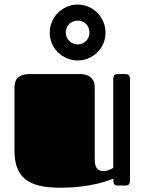

<svg xmlns="http://www.w3.org/2000/svg" viewBox="-20 -832 648 861"><path d="M404.8 -119.1Q404.8 -91.3 413.8 -78.1Q422.9 -64.9 444.8 -64.9Q456.1 -64.9 468.5 -69.8Q481 -74.7 487.8 -79.1V-477.1Q487.8 -485.4 491.5 -492.7Q495.1 -500 507.8 -500H539.1Q543.5 -500 547.9 -499.5Q552.2 -499 555.4 -496.8Q558.6 -494.6 560.8 -490Q563 -485.4 563 -477.1V-22.9Q563 -14.6 560.8 -10Q558.6 -5.4 555.4 -3.2Q552.2 -1 547.9 -0.5Q543.5 0 539.1 0H507.8Q495.1 0 491.5 -7.3Q487.8 -14.6 487.8 -30.8Q477.1 -26.9 457.8 -20Q438.5 -13.2 409.2 -6.6Q379.9 0 340.1 4.9Q300.3 9.8 249 9.8Q196.3 9.8 158 1Q119.6 -7.8 94.5 -27.6Q69.3 -47.4 57.1 -79.1Q44.9 -110.8 44.9 -157.2V-432.1Q44.9 -448.7 47.9 -461.7Q50.8 -474.6 59.1 -482.9Q67.4 -491.2 82 -495.6Q96.7 -500 120.1 -500H334Q362.3 -500 377 -491.7Q391.6 -483.4 397.9 -471.2Q404.3 -459 404.5 -444.8Q404.8 -430.7 404.8 -418.9ZM203.1 -685.5Q203.1 -711.4 212.9 -734.4Q222.7 -757.3 239.7 -774.4Q256.8 -791.5 279.8 -801.5Q302.7 -811.5 328.6 -811.5Q354.5 -811.5 377.2 -801.5Q399.9 -791.5 416.7 -774.4Q433.6 -757.3 443.4 -734.4Q453.1 -711.4 453.1 -685.5Q453.1 -659.7 443.4 -637Q433.6 -614.3 416.7 -597.4Q399.9 -580.6 377.2 -570.8Q354.5 -561 328.6 -561Q302.7 -561 279.8 -570.8Q256.8 -580.6 239.7 -597.4Q222.7 -614.3 212.9 -637Q203.1 -659.7 203.1 -685.5ZM274.9 -686.5Q274.9 -675.3 279.1 -665.5Q283.2 -655.8 290.5 -648.4Q297.9 -641.1 307.6 -637Q317.4 -632.8 328.6 -632.8Q339.8 -632.8 349.4 -637Q358.9 -641.1 366 -648.4Q373 -655.8 377.2 -665.5Q381.3 -675.3 381.3 -686.5Q381.3 -697.8 377.2 -707.5Q373 -717.3 366 -724.4Q358.9 -731.4 349.4 -735.6Q339.8 -739.7 328.6 -739.7Q317.4 -739.7 307.6 -735.6Q297.9 -731.4 290.5 -724.4Q283.2 -717.3 279.1 -707.5Q274.9 -697.8 274.9 -686.5Z"/></svg>

Font: Fascinate
Style: Regular
Weight: 900
Designer: Astigmatic (AOETI)
Foundry: Astigmatic (AOETI)
Version: Version 1.000